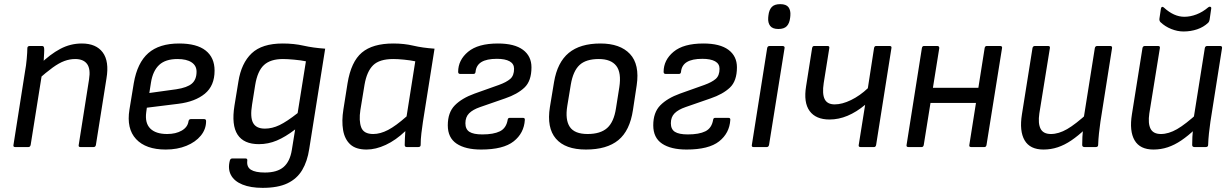

<svg xmlns="http://www.w3.org/2000/svg" viewBox="-20 -710 5948 927"><path d="M368 0Q358 0 360 -10L410 -327Q418 -377 400.5 -401Q383 -425 343 -425Q317 -425 291 -415.5Q265 -406 234 -383.5Q203 -361 160 -323L173 -400Q222 -448 271 -474Q320 -500 375 -500Q444 -500 476 -457Q508 -414 494 -331L443 -10Q441 0 432 0ZM53 0Q43 0 45 -10L101 -366Q106 -392 109 -425.5Q112 -459 112 -477Q112 -488 124 -488H182Q187 -488 189.5 -486Q192 -484 193 -478Q194 -470 193 -453Q192 -436 191 -417.5Q190 -399 188 -386L185 -368L128 -10Q127 -6 124.5 -3Q122 0 117 0Z M780 12Q684 12 637 -38.5Q590 -89 605 -181L626 -309Q643 -407 696 -453.5Q749 -500 845 -500Q930 -500 973 -466Q1016 -432 1016 -369Q1016 -296 969 -257.5Q922 -219 842 -209L689 -190L686 -168Q679 -116 705.5 -89.5Q732 -63 787 -63Q829 -63 857.5 -79.5Q886 -96 890 -124Q892 -135 901 -135H966Q975 -135 975 -125Q975 -86 949.5 -55Q924 -24 880 -6Q836 12 780 12ZM701 -261 831 -279Q884 -287 906.5 -306.5Q929 -326 929 -364Q929 -393 905 -409Q881 -425 837 -425Q779 -425 748.5 -396.5Q718 -368 709 -312Z M1345 -500Q1399 -500 1445.5 -489.5Q1492 -479 1550 -475L1473 9Q1464 69 1439 111Q1414 153 1368 175Q1322 197 1248 197Q1190 197 1150.5 181Q1111 165 1095 135Q1079 105 1090 64Q1093 55 1102 55H1165Q1175 55 1174 65Q1170 96 1191.5 109.5Q1213 123 1259 123Q1318 123 1349 96.5Q1380 70 1389 14L1405 -85Q1358 -49 1316.5 -31.5Q1275 -14 1230 -14Q1157 -14 1127 -60Q1097 -106 1112 -200L1131 -316Q1145 -405 1195 -452.5Q1245 -500 1345 -500ZM1259 -89Q1294 -89 1329.5 -106Q1365 -123 1417 -164L1457 -414Q1433 -419 1400 -422Q1367 -425 1346 -425Q1286 -425 1254.5 -396Q1223 -367 1212 -299L1197 -205Q1187 -144 1202 -116.5Q1217 -89 1259 -89Z M1750 12Q1698 12 1671 -13Q1644 -38 1636.5 -82Q1629 -126 1638 -182L1658 -308Q1675 -412 1727 -456Q1779 -500 1879 -500Q1931 -500 1975.5 -489.5Q2020 -479 2078 -475L2022 -122Q2018 -95 2014.5 -66.5Q2011 -38 2011 -10Q2011 0 1999 0H1944Q1934 0 1934 -10Q1934 -26 1935 -43Q1936 -60 1937 -77Q1891 -33 1842.5 -10.5Q1794 12 1750 12ZM1782 -63Q1816 -63 1853.5 -82.5Q1891 -102 1943 -148L1985 -414Q1961 -419 1931 -422Q1901 -425 1879 -425Q1812 -425 1781.5 -395Q1751 -365 1740 -301L1720 -179Q1712 -127 1724 -95Q1736 -63 1782 -63Z M2303 12Q2227 12 2184.5 -16.5Q2142 -45 2142 -105Q2142 -167 2176 -201.5Q2210 -236 2271 -258L2389 -300Q2425 -313 2443.5 -329Q2462 -345 2462 -378Q2462 -402 2440.5 -414Q2419 -426 2379 -426Q2330 -426 2304.5 -410.5Q2279 -395 2276 -363Q2275 -353 2266 -353H2202Q2192 -353 2192 -363Q2192 -420 2240 -460Q2288 -500 2384 -500Q2464 -500 2505 -469.5Q2546 -439 2546 -385Q2546 -319 2512 -287Q2478 -255 2419 -235L2298 -193Q2263 -181 2245 -163Q2227 -145 2227 -115Q2227 -86 2246.5 -73.5Q2266 -61 2309 -61Q2363 -61 2393.5 -76Q2424 -91 2431 -131Q2432 -141 2441 -141H2505Q2515 -141 2514 -131Q2510 -67 2460 -27.5Q2410 12 2303 12Z M2809 12Q2709 12 2664 -40.5Q2619 -93 2635 -193L2655 -314Q2671 -409 2726 -454.5Q2781 -500 2879 -500Q2974 -500 3021.5 -449.5Q3069 -399 3054 -298L3036 -179Q3021 -79 2965.5 -33.5Q2910 12 2809 12ZM2817 -63Q2879 -63 2911.5 -92Q2944 -121 2954 -187L2970 -288Q2981 -359 2955.5 -392Q2930 -425 2871 -425Q2809 -425 2778 -396Q2747 -367 2736 -302L2719 -199Q2708 -132 2731 -97.5Q2754 -63 2817 -63Z M3295 12Q3219 12 3176.5 -16.5Q3134 -45 3134 -105Q3134 -167 3168 -201.5Q3202 -236 3263 -258L3381 -300Q3417 -313 3435.5 -329Q3454 -345 3454 -378Q3454 -402 3432.5 -414Q3411 -426 3371 -426Q3322 -426 3296.5 -410.5Q3271 -395 3268 -363Q3267 -353 3258 -353H3194Q3184 -353 3184 -363Q3184 -420 3232 -460Q3280 -500 3376 -500Q3456 -500 3497 -469.5Q3538 -439 3538 -385Q3538 -319 3504 -287Q3470 -255 3411 -235L3290 -193Q3255 -181 3237 -163Q3219 -145 3219 -115Q3219 -86 3238.5 -73.5Q3258 -61 3301 -61Q3355 -61 3385.5 -76Q3416 -91 3423 -131Q3424 -141 3433 -141H3497Q3507 -141 3506 -131Q3502 -67 3452 -27.5Q3402 12 3295 12Z M3618 0Q3608 0 3610 -10L3684 -478Q3686 -488 3696 -488H3758Q3763 -488 3766 -485.5Q3769 -483 3768 -478L3693 -10Q3692 -6 3689.5 -3Q3687 0 3682 0ZM3738 -570Q3710 -570 3698.5 -585Q3687 -600 3689 -625L3690 -635Q3693 -662 3706 -676Q3719 -690 3747 -690Q3776 -690 3787 -675Q3798 -660 3796 -635L3795 -625Q3792 -598 3779 -584Q3766 -570 3738 -570Z M4135 0Q4124 0 4126 -10L4157 -204Q4115 -169 4072 -151Q4029 -133 3985 -133Q3919 -133 3889 -174Q3859 -215 3872 -294L3901 -478Q3903 -488 3911 -488H3975Q3986 -488 3984 -478L3957 -309Q3949 -257 3961.5 -231.5Q3974 -206 4010 -206Q4046 -206 4089 -227Q4132 -248 4170 -284L4200 -478Q4202 -488 4210 -488H4275Q4286 -488 4284 -478L4210 -10Q4208 0 4200 0Z M4669 0Q4658 0 4660 -10L4734 -478Q4736 -488 4744 -488H4808Q4820 -488 4818 -478L4743 -10Q4741 0 4733 0ZM4366 0Q4355 0 4357 -10L4431 -478Q4433 -488 4441 -488H4505Q4515 -488 4515 -478L4440 -10Q4438 0 4430 0ZM4457 -213 4468 -286H4719L4708 -213Z M5018 12Q4953 12 4927 -32.5Q4901 -77 4914 -158L4965 -478Q4967 -488 4977 -488H5040Q5051 -488 5049 -478L4998 -162Q4991 -114 5004 -88.5Q5017 -63 5054 -63Q5091 -63 5132 -86.5Q5173 -110 5234 -166L5220 -87Q5185 -54 5152.5 -32Q5120 -10 5087 1Q5054 12 5018 12ZM5216 0Q5211 0 5208 -2.5Q5205 -5 5205 -10Q5205 -29 5206 -49Q5207 -69 5210 -90L5211 -132L5266 -478Q5267 -483 5270 -485.5Q5273 -488 5277 -488H5340Q5351 -488 5349 -477L5293 -122Q5289 -95 5286 -66.5Q5283 -38 5282 -10Q5282 0 5270 0Z M5549 12Q5484 12 5458 -32.5Q5432 -77 5445 -158L5496 -478Q5498 -488 5508 -488H5571Q5582 -488 5580 -478L5529 -162Q5522 -114 5535 -88.5Q5548 -63 5585 -63Q5622 -63 5663 -86.5Q5704 -110 5765 -166L5751 -87Q5716 -54 5683.5 -32Q5651 -10 5618 1Q5585 12 5549 12ZM5747 0Q5742 0 5739 -2.5Q5736 -5 5736 -10Q5736 -29 5737 -49Q5738 -69 5741 -90L5742 -132L5797 -478Q5798 -483 5801 -485.5Q5804 -488 5808 -488H5871Q5882 -488 5880 -477L5824 -122Q5820 -95 5817 -66.5Q5814 -38 5813 -10Q5813 0 5801 0ZM5694 -558Q5665 -558 5635 -570Q5605 -582 5583 -603Q5580 -606 5578.5 -610.5Q5577 -615 5578 -621L5585 -668Q5586 -675 5590.5 -676.5Q5595 -678 5600 -673Q5624 -651 5648.5 -640Q5673 -629 5698 -629Q5727 -629 5757 -640.5Q5787 -652 5814 -675Q5819 -679 5824 -677Q5829 -675 5828 -669L5820 -614Q5819 -610 5817.5 -606.5Q5816 -603 5813 -600Q5791 -579 5760 -568.5Q5729 -558 5694 -558Z"/></svg>

Font: Sofia Sans Hairline
Style: Italic
Weight: 1
Italic angle: -9°
Designer: Botio Nikoltchev, Ani Petrova
Foundry: lettersoup
Version: Version 4.102